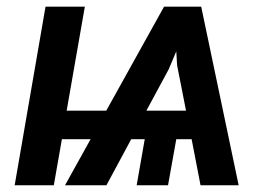

<svg xmlns="http://www.w3.org/2000/svg" viewBox="-20 -548 798 568"><path d="M231 -528.3H114.7L23.4 0H139.2L163.1 -136.2H248L172.4 0H294.9L368.2 -136.2H408.2L384.3 0H477.1L501.5 -136.2H546.9L573.2 0H686L575.2 -528.3H465.3L294.4 -220.7H177.2ZM479 -342.8 501.5 -396 503.9 -355 530.3 -220.7H413.1Z"/></svg>

Font: Roboto Medium
Style: Italic
Weight: 500
Italic angle: -12°
Designer: Google
Version: Version 2.137; 2017